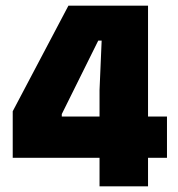

<svg xmlns="http://www.w3.org/2000/svg" viewBox="-20 -659 628 679"><path d="M503.5 0H332V-340.5L339.5 -515.5H327.5L198.5 -255.5V-186L129.5 -247H570.5V-101H25V-265.5L222 -639H503.5Z"/></svg>

Font: Anek Malayalam Medium ExtraBold
Style: Regular
Weight: 800
Version: Version 1.003